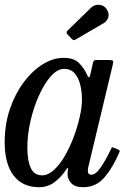

<svg xmlns="http://www.w3.org/2000/svg" viewBox="-22 -770 554 800"><path d="M474.5 -133.5Q449 -73.5 414 -31.8Q379 10 324 10Q290.5 10 274.8 -7Q259 -24 259.5 -45.5Q259.5 -52.5 260 -56.5Q260.5 -60.5 261.5 -65Q262 -70 260 -70Q258 -70 255 -65Q234 -33 205.8 -11.5Q177.5 10 141 10Q71.5 10 34.5 -38.8Q-2.5 -87.5 -2.5 -177.5Q-2.5 -251.5 19.2 -315.5Q41 -379.5 77 -427.5Q113 -475.5 156.2 -502.2Q199.5 -529 243 -529Q286.5 -529 307.8 -506.8Q329 -484.5 338.5 -463Q344.5 -448.5 348 -447.8Q351.5 -447 355 -461.5L365 -507Q366.5 -514 369.5 -517Q372.5 -520 380.5 -520H431Q446 -520 448.5 -516.5Q451 -513 448 -501L346.5 -76.5Q344 -67.5 344 -57.5Q344 -42 358.5 -42Q377 -42 398.2 -73.2Q419.5 -104.5 439.5 -147Q442.5 -153.5 443.8 -155.5Q445 -157.5 452 -154.5L469 -147.5Q475.5 -144.5 476.5 -142Q477.5 -139.5 474.5 -133.5ZM319.5 -355Q319.5 -388.5 312.2 -417.5Q305 -446.5 288.8 -464.8Q272.5 -483 245 -483Q217 -483 190 -452.5Q163 -422 140.8 -373Q118.5 -324 105.2 -266.5Q92 -209 92 -155Q92 -101.5 106 -70.5Q120 -39.5 153.5 -39.5Q178.5 -39.5 202.8 -61.8Q227 -84 248 -120.2Q269 -156.5 285 -199Q301 -241.5 310.2 -282.8Q319.5 -324 319.5 -355ZM423.5 -730Q434.5 -711.5 428.8 -696.2Q423 -681 410 -673.5L296 -607Q289.5 -603 285.8 -602.8Q282 -602.5 276.5 -608.5L259.5 -626.5Q251.5 -635 259.5 -642.5L357.5 -738Q371.5 -752 392.5 -749.8Q413.5 -747.5 423.5 -730Z"/></svg>

Font: Besley* Narrow
Style: Italic
Weight: 400
Width: 4
Italic angle: -13°
Designer: Owen Earl
Foundry: indestructible type*
Version: Version 3.000; ttfautohint (v1.8.3)